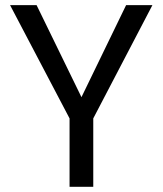

<svg xmlns="http://www.w3.org/2000/svg" viewBox="-20 -717 624 737"><path d="M247 -262.5 18.7 -697.2H120.5L313.1 -302.2H272.4L464 -697.2H565L338 -262.5V0H247Z"/></svg>

Font: Poppins Variable
Style: Regular
Weight: 100
Designer: Jonny Pinhorn
Foundry: Indian Type Foundry
Version: Version 6.000